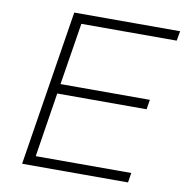

<svg xmlns="http://www.w3.org/2000/svg" viewBox="-79 -781 828 857"><g transform="rotate(10 334.5 -352.5)"><path d="M77 0 189 -705H669L661 -661H229L184 -380H589L582 -336H177L131 -44H564L557 0Z"/></g></svg>

Font: Nunito Sans 10pt SemiExpanded ExtraLight
Style: Italic
Weight: 250
Width: 6
Italic angle: -9°
Designer: Vernon Adams
Foundry: Vernon Adams
Version: Version 3.101;gftools[0.9.27]